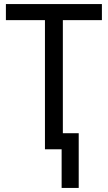

<svg xmlns="http://www.w3.org/2000/svg" viewBox="-20 -734 532 944"><path d="M283 190V0H201V-635H9V-714H481V-635H289V-79H367V190Z"/></svg>

Font: Noto Sans SemiCondensed
Style: Regular
Weight: 400
Width: 4
Designer: Monotype Design Team
Foundry: Monotype Imaging Inc.
Version: Version 2.013; ttfautohint (v1.8.4.7-5d5b)